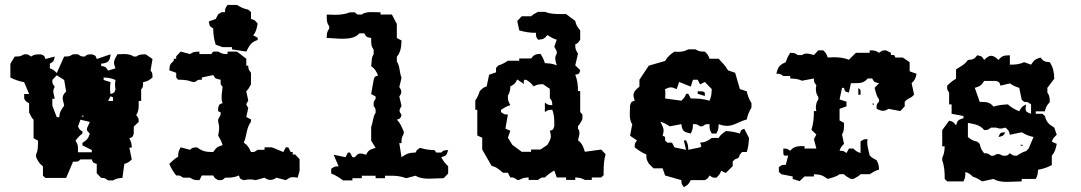

<svg xmlns="http://www.w3.org/2000/svg" viewBox="-20 -734 4380 778"><path d="M210 -429 240 -410 248 -363C237 -353 234 -345 234 -336C234 -328 238 -319 240 -306C227 -287 222 -282 220 -259H210L192 -306V-334H202C200 -346 196 -355 196 -364C196 -370 198 -376 202 -382C193 -396 192 -393 192 -410ZM400 -420C419 -419 429 -418 448 -410C447 -403 446 -397 446 -391C446 -385 447 -379 448 -372C443 -357 443 -358 428 -353C426 -362 426 -369 426 -375C426 -383 426 -390 428 -401L400 -410ZM428 -344C440 -338 438 -343 438 -325H418ZM312 -265C313 -266 322 -266 318 -262C317 -261 308 -261 312 -265ZM306 -249 344 -240C339 -226 332 -218 332 -210C332 -205 336 -200 344 -193C337 -171 333 -168 314 -155V-145L352 -126V-117H296V-134C296 -144 294 -151 286 -164C295 -176 302 -184 314 -193V-202C303 -208 305 -206 296 -221ZM78 -514C62 -505 58 -505 40 -505L22 -476V-420C41 -410 57 -405 78 -401L98 -353H78V-334C87 -319 87 -322 98 -316V-278C105 -266 106 -258 116 -249V-174L134 -164V-155C133 -135 134 -125 126 -107V-98C135 -79 139 -72 154 -60V-22L164 -13H248L276 -79H284C295 -79 297 -79 306 -88H352C357 -73 357 -75 372 -70V-32L390 -13C407 -13 404 -12 418 -3H438C454 -11 457 -12 476 -13L484 -70C497 -74 503 -77 514 -88L504 -136H514C513 -154 512 -158 504 -174C519 -179 517 -178 522 -193V-221L542 -240C542 -257 541 -254 532 -268C540 -280 542 -292 542 -307V-325H552V-372C561 -381 559 -385 560 -401C579 -405 583 -408 598 -420C597 -436 599 -438 590 -448L598 -495L570 -514C551 -513 545 -514 532 -505H522C510 -513 497 -515 482 -515C474 -515 465 -514 456 -514C447 -499 442 -490 442 -479C442 -473 445 -466 448 -457L418 -448C408 -464 408 -463 390 -467V-476C418 -479 425 -485 428 -514L372 -495C367 -510 367 -509 352 -514C336 -513 333 -514 324 -505C307 -505 310 -505 296 -514H276C260 -505 258 -505 240 -505L210 -438C199 -449 195 -453 182 -457V-476C198 -485 198 -486 202 -505L164 -495C159 -510 159 -509 144 -514C125 -513 119 -514 106 -505C92 -514 95 -514 78 -514Z M902 -714C893 -700 892 -702 892 -685C875 -685 878 -685 864 -676L854 -657L826 -647C830 -628 828 -628 844 -619C844 -595 847 -576 854 -553L882 -543H920V-534L978 -525C991 -550 997 -563 1024 -572V-581L1006 -591C1018 -605 1020 -618 1024 -638C1012 -652 1014 -653 997 -657V-685L986 -695C966 -699 957 -704 940 -714ZM712 -525 694 -506V-496H684V-487C668 -474 668 -471 666 -449L694 -439V-420L702 -411C724 -411 740 -410 760 -402H770C784 -411 781 -411 798 -411V-420L844 -430C853 -414 855 -415 874 -411V-404C874 -393 873 -391 882 -383C881 -367 878 -354 878 -341C878 -333 878 -325 882 -316C867 -311 869 -312 864 -297C864 -278 862 -285 874 -279V-269L864 -250V-241C867 -231 868 -223 868 -216C868 -206 866 -197 864 -184C873 -170 877 -162 882 -146C860 -139 857 -137 844 -118C815 -118 802 -120 778 -137C762 -136 759 -136 750 -127L712 -137C703 -121 702 -117 702 -99C686 -90 680 -83 666 -70C674 -51 681 -40 694 -23C711 -23 708 -23 722 -14H750C763 -5 769 -4 788 -4L798 -23H844C850 -12 849 -13 864 -4H870C881 -4 883 -5 892 -14C914 -14 928 -14 948 -23C953 -8 953 -9 968 -4C978 -6 986 -7 994 -7C1001 -7 1007 -6 1016 -4L1052 -14C1060 -8 1068 -5 1076 -5C1084 -5 1092 -8 1100 -14L1138 -4C1152 -13 1157 -16 1166 -16C1171 -16 1177 -16 1186 -14L1194 -42V-89L1176 -108H1166V-118H1158L1148 -137H1138L1128 -118L1082 -137H1052V-127H1024C1010 -118 1014 -118 997 -118C988 -137 985 -144 968 -156C981 -186 977 -213 997 -241V-250L978 -260L986 -297C980 -306 978 -309 978 -311C978 -313 980 -317 986 -326L978 -364C987 -373 990 -380 997 -392V-439C988 -453 986 -451 986 -468H978V-496L940 -525H902V-515C883 -515 880 -516 864 -525H844L836 -515H788V-525C769 -524 763 -524 750 -515Z M1398 -684C1378 -676 1357 -674 1336 -674C1325 -674 1315 -675 1304 -675V-665C1304 -650 1305 -639 1314 -627V-618C1305 -605 1304 -599 1304 -580C1323 -580 1345 -577 1368 -577C1395 -577 1422 -581 1436 -599H1456C1465 -583 1465 -584 1484 -580V-570C1484 -555 1485 -545 1494 -533V-514C1484 -500 1487 -485 1484 -466C1501 -454 1503 -447 1512 -428C1497 -423 1499 -425 1494 -410L1484 -353L1502 -343V-334C1493 -320 1494 -322 1494 -305C1503 -291 1502 -294 1502 -277C1491 -262 1492 -239 1484 -220V-164L1502 -135C1480 -128 1472 -126 1464 -107C1453 -110 1446 -112 1440 -112C1432 -112 1427 -108 1418 -97H1408L1398 -116H1390L1380 -97L1332 -107L1352 -60C1335 -60 1336 -59 1322 -50V-31C1341 -23 1353 -16 1370 -3H1408V-12H1446V-22H1502V-12H1540V-22H1564C1585 -22 1605 -20 1626 -12L1664 -22C1677 -13 1697 -10 1718 -10C1739 -10 1761 -12 1778 -12L1796 -31V-60C1783 -74 1776 -81 1768 -97C1790 -104 1789 -104 1796 -126C1780 -125 1777 -125 1768 -116H1748L1740 -126C1719 -126 1701 -129 1682 -135C1667 -125 1670 -127 1664 -116C1638 -115 1628 -112 1607 -97L1598 -154H1607C1607 -172 1607 -176 1616 -192V-201C1607 -220 1604 -233 1588 -249C1603 -254 1602 -253 1607 -268C1602 -277 1599 -281 1599 -286C1599 -291 1602 -295 1607 -305L1598 -343C1604 -351 1606 -356 1606 -362C1606 -368 1604 -373 1598 -381L1607 -419C1598 -441 1601 -466 1588 -485V-504C1604 -523 1606 -544 1607 -570L1588 -580V-637L1568 -675H1522V-684C1511 -684 1499 -685 1488 -685C1472 -685 1457 -684 1446 -675H1428L1418 -684Z M2132 -157 2142 -147ZM2076 -412 2104 -393C2103 -396 2102 -399 2102 -401C2102 -408 2104 -411 2108 -411C2117 -411 2135 -395 2142 -384C2158 -392 2161 -392 2180 -393L2208 -374V-336C2217 -326 2217 -324 2218 -308C2201 -308 2202 -309 2188 -318C2187 -311 2188 -305 2188 -299C2188 -293 2187 -287 2188 -280C2202 -289 2201 -289 2218 -289C2225 -270 2226 -255 2226 -236V-223C2221 -208 2223 -209 2208 -204C2211 -195 2212 -188 2212 -182C2212 -171 2207 -162 2198 -147L2170 -128H2132V-119H2094L2056 -147L2038 -176L2048 -204L2028 -213L2038 -270C2021 -270 2024 -271 2010 -280V-289C2024 -298 2032 -303 2048 -308C2039 -324 2038 -327 2038 -346C2046 -362 2047 -365 2048 -384C2065 -393 2067 -395 2076 -412ZM2160 -686C2148 -679 2141 -677 2132 -668H2094L2076 -649L2084 -611C2107 -604 2128 -601 2152 -601C2152 -584 2151 -587 2160 -573C2182 -575 2185 -576 2198 -592C2212 -583 2220 -578 2236 -573L2226 -545L2236 -526V-516C2231 -509 2230 -503 2230 -497C2230 -489 2233 -481 2236 -469C2217 -477 2207 -477 2188 -478C2183 -494 2179 -502 2170 -516C2148 -514 2145 -513 2132 -497H2084V-488H2038C2024 -479 2016 -474 2000 -469L1990 -459V-441L1962 -431L1952 -384C1939 -380 1935 -376 1924 -365C1919 -349 1915 -341 1906 -327V-289H1914V-185L1934 -176V-128L1972 -62C1994 -56 1999 -50 2018 -34H2038L2048 -15C2065 -15 2062 -14 2076 -5H2084C2100 -13 2103 -14 2122 -15V-5H2160C2174 -14 2171 -15 2188 -15C2202 -28 2210 -34 2226 -43L2236 -15H2274V-5H2311V-15C2329 -14 2334 -13 2350 -5H2378V-15H2416L2426 -24V-40C2426 -64 2427 -85 2434 -109L2416 -128L2350 -119C2343 -141 2339 -152 2322 -166C2325 -178 2328 -187 2328 -195C2328 -201 2327 -206 2322 -213V-223C2331 -232 2333 -239 2340 -251V-270L2331 -280V-365H2322C2322 -390 2320 -408 2311 -431C2327 -435 2327 -434 2331 -450L2311 -469L2322 -516C2313 -532 2311 -535 2311 -554C2322 -560 2321 -558 2331 -573V-611C2319 -626 2315 -630 2311 -649L2274 -677H2250C2229 -677 2208 -678 2188 -686Z M2807 -364V-354L2836 -345C2836 -363 2838 -358 2826 -364ZM2788 -411H2807L2817 -392L2836 -402L2864 -373C2863 -353 2863 -344 2855 -326C2829 -334 2806 -335 2779 -335L2769 -354H2760C2756 -341 2752 -337 2741 -326L2675 -335C2676 -342 2676 -347 2676 -353C2676 -359 2676 -365 2675 -373C2687 -378 2692 -380 2698 -380C2704 -380 2710 -378 2722 -373L2732 -402L2779 -383ZM2769 -534C2753 -526 2743 -524 2729 -524C2724 -524 2719 -524 2713 -525C2694 -512 2686 -505 2675 -487L2609 -468L2571 -411V-383C2555 -370 2547 -361 2547 -348C2547 -342 2549 -335 2552 -326C2537 -321 2538 -322 2533 -307C2533 -296 2532 -285 2532 -274C2532 -258 2533 -242 2542 -231L2533 -184L2561 -165C2552 -151 2552 -154 2552 -137C2569 -124 2580 -116 2599 -108C2599 -89 2600 -87 2609 -71L2628 -52H2665L2675 -23L2741 -4C2741 13 2742 10 2751 24C2768 15 2770 13 2779 -4H2836C2851 -13 2849 -12 2855 -23C2869 -14 2866 -14 2883 -14C2894 -25 2898 -29 2902 -42L2921 -33L2949 -61V-80L2959 -89C2974 -94 2973 -93 2978 -108L2987 -118H3006C3012 -137 3014 -154 3015 -175L2996 -212C2981 -207 2983 -208 2978 -193C2958 -199 2942 -202 2921 -203C2907 -192 2901 -190 2892 -175H2864C2845 -162 2840 -158 2817 -156C2823 -137 2824 -144 2817 -137L2769 -127C2768 -145 2768 -149 2760 -165H2751L2760 -127L2713 -137L2703 -156H2684L2675 -165C2675 -183 2677 -178 2665 -184C2667 -192 2669 -199 2669 -204C2669 -216 2664 -224 2656 -241C2672 -236 2680 -231 2694 -222L2741 -231C2744 -203 2751 -199 2779 -193C2787 -209 2787 -212 2788 -231C2805 -231 2803 -231 2817 -222H2826C2840 -231 2838 -231 2855 -231C2855 -212 2855 -209 2864 -193H2883C2891 -209 2891 -212 2892 -231C2905 -226 2916 -224 2926 -224C2954 -224 2973 -241 3006 -250C3010 -269 3015 -281 3025 -298V-316C3015 -333 3010 -344 3006 -364L2978 -373L2959 -439L2930 -449C2919 -468 2907 -480 2892 -496H2855C2851 -509 2847 -514 2836 -525C2817 -525 2814 -525 2798 -534Z M3296 -530 3278 -511C3266 -514 3258 -517 3250 -517C3244 -517 3237 -516 3230 -511H3212C3202 -520 3198 -519 3182 -520C3173 -506 3169 -498 3164 -482C3138 -471 3132 -462 3126 -435C3143 -435 3140 -435 3154 -426H3182V-416C3201 -415 3211 -415 3230 -407L3278 -416C3278 -399 3279 -402 3288 -388C3288 -385 3286 -381 3286 -378C3286 -363 3287 -353 3296 -341V-331C3287 -319 3286 -308 3286 -293C3286 -290 3288 -287 3288 -284H3278C3278 -256 3276 -234 3268 -208L3288 -189L3278 -170L3288 -132H3240V-142C3212 -142 3198 -142 3182 -123C3168 -132 3171 -132 3154 -132V-118C3154 -108 3155 -103 3164 -103C3166 -103 3170 -103 3174 -104L3164 -66C3147 -66 3150 -66 3136 -57V-38L3146 -28L3192 -19V-9L3220 0L3240 -19H3278V-28C3304 -27 3313 -24 3334 -9C3352 -14 3369 -18 3382 -28H3400C3409 -18 3416 -16 3428 -9H3438C3450 -16 3458 -18 3467 -28H3504C3518 -37 3526 -42 3542 -47C3541 -65 3540 -69 3532 -85L3514 -95L3504 -104C3500 -124 3494 -140 3494 -159C3494 -163 3495 -166 3496 -170C3479 -170 3481 -170 3467 -161V-114C3454 -118 3449 -121 3438 -132H3420L3410 -114C3396 -123 3399 -123 3382 -123C3386 -136 3389 -140 3400 -151L3392 -189C3399 -200 3400 -212 3400 -226V-236L3382 -246V-293L3410 -303V-322L3382 -331L3392 -378H3400C3404 -362 3404 -363 3420 -359L3428 -397H3448C3467 -397 3482 -399 3496 -416H3514C3523 -400 3523 -401 3542 -397L3524 -378C3529 -359 3532 -344 3542 -331V-322C3533 -313 3532 -311 3532 -300V-293C3543 -288 3551 -285 3558 -285C3564 -285 3571 -287 3580 -293L3628 -284L3646 -303V-322L3656 -331L3674 -341L3684 -350L3674 -397C3687 -410 3690 -415 3694 -435L3666 -445V-482L3638 -501H3608C3602 -513 3608 -511 3590 -511V-520L3570 -530C3553 -530 3556 -529 3542 -520C3529 -529 3523 -530 3504 -530V-520H3448L3420 -492C3399 -500 3379 -502 3358 -502C3350 -502 3342 -501 3334 -501C3330 -514 3327 -519 3316 -530ZM3467 -369 3458 -378V-350H3467ZM3458 -322 3467 -312ZM3518 -316C3516 -316 3516 -316 3516 -313C3516 -311 3517 -308 3518 -308C3518 -308 3519 -308 3520 -309V-312C3520 -314 3519 -316 3518 -316Z M4026 -179C4044 -183 4044 -182 4054 -198C4033 -196 4034 -198 4026 -179ZM4116 -147C4112 -143 4123 -143 4124 -144C4128 -148 4117 -148 4116 -147ZM3968 -406H4016C4031 -401 4029 -402 4034 -387L4072 -396C4086 -387 4094 -383 4110 -378L4120 -330L4130 -321C4147 -321 4144 -320 4158 -311V-273C4141 -279 4136 -282 4136 -292C4136 -297 4136 -303 4138 -311C4121 -302 4119 -300 4110 -283C4091 -291 4077 -299 4064 -311C4043 -310 4025 -308 4006 -302C3990 -321 3977 -321 3950 -321L3930 -378C3952 -385 3955 -387 3968 -406ZM3902 -255 3912 -245ZM3902 -236C3929 -231 3951 -228 3968 -207C3985 -207 3982 -208 3996 -217H4016C4024 -214 4029 -213 4034 -213C4039 -213 4044 -214 4054 -217C4068 -205 4068 -205 4072 -188L4120 -198C4137 -188 4148 -183 4168 -179L4148 -132L4138 -122C4122 -117 4114 -112 4100 -103C4083 -103 4086 -104 4072 -113C4063 -104 4061 -103 4050 -103H4044C4034 -108 4029 -110 4024 -110C4019 -110 4015 -108 4006 -103H3996C3982 -112 3985 -113 3968 -113C3956 -128 3954 -132 3950 -151L3940 -160C3921 -164 3917 -167 3902 -179ZM3940 -510C3927 -494 3924 -493 3902 -491C3889 -472 3873 -465 3854 -453V-415C3838 -406 3832 -400 3818 -387C3818 -370 3817 -373 3826 -359V-311H3836V-273L3884 -264V-255C3862 -248 3861 -248 3854 -226C3842 -240 3843 -241 3826 -245L3798 -207V-141H3808C3807 -121 3806 -112 3798 -94V-84C3807 -59 3808 -37 3808 -9L3818 1H3884C3892 -15 3891 -18 3892 -37C3905 -33 3911 -29 3922 -18C3938 -13 3946 -8 3960 1L4006 -9C4019 0 4039 3 4060 3C4081 3 4103 1 4120 1V-9H4177C4185 -25 4185 -27 4186 -46C4207 -50 4223 -55 4242 -65V-103C4254 -117 4258 -131 4262 -151L4242 -160C4246 -173 4251 -177 4262 -188L4252 -217C4229 -231 4221 -238 4214 -264L4204 -273H4177V-283H4214C4218 -302 4222 -306 4234 -321C4233 -340 4233 -346 4224 -359V-378L4252 -415C4251 -442 4248 -459 4234 -482C4212 -484 4209 -485 4196 -501C4174 -494 4171 -491 4158 -472L4130 -482C4110 -473 4094 -472 4072 -472V-510C4047 -509 4041 -509 4026 -491C4015 -502 4005 -508 3996 -508C3987 -508 3979 -502 3968 -491C3958 -507 3958 -506 3940 -510Z"/></svg>

Font: GNUTypewriter
Style: Standard
Weight: 400
Version: Version 001.000